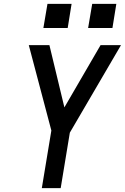

<svg xmlns="http://www.w3.org/2000/svg" viewBox="-20 -967 642 987"><path d="M195 0 244 -296 128 -735H234L311 -415L497 -735H602L339 -285L292 0ZM433 -823 454 -947H578L558 -823ZM203 -823 224 -947H348L328 -823Z"/></svg>

Font: Iosevka SS04 Medium Extended
Style: Italic
Weight: 500
Width: 7
Italic angle: -9°
Monospace: yes
Designer: Belleve Invis
Foundry: Belleve Invis
Version: Version 19.0.0; ttfautohint (v1.8.4)